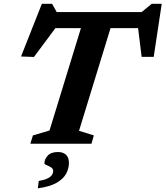

<svg xmlns="http://www.w3.org/2000/svg" viewBox="-20 -762 878 1018"><path d="M739 -613H226.5L289.5 -634L160 -460L91.5 -462.5L202 -742H256L288.5 -684L228 -698H783.5L714 -684L784.5 -742H837.5L795 -460.5H731L709 -638.5ZM422.5 -656.5H579.5L399 -68.5L477.5 -44L465 0H141L154.5 -44L242.5 -70ZM215.5 103.5Q215.5 82.5 233 63.2Q250.5 44 287.5 44Q315 44 330.2 58.8Q345.5 73.5 345.5 102.5Q345.5 131 330.8 158.8Q316 186.5 280 207.2Q244 228 180.5 236.5L185.5 197.5Q217 192 233.2 183.5Q249.5 175 255.8 165Q262 155 262 145.5Q262 132 250.2 125Q238.5 118 227 113.5Q215.5 109 215.5 103.5Z"/></svg>

Font: Newsreader 9pt SemiBold
Style: Italic
Weight: 600
Italic angle: -17°
Designer: Hugues Gentile
Foundry: Production Type
Version: Version 1.003